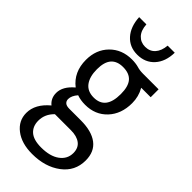

<svg xmlns="http://www.w3.org/2000/svg" viewBox="-286 -730 1017 1017"><g transform="rotate(45 222.0 -222.0)"><path d="M49.4 -319.8Q49.4 -396.3 97.5 -445.1Q145.7 -493.8 221 -493.8Q248.1 -493.8 270.4 -487.7Q290.1 -481.5 314.8 -481.5H432.1V-422.2H361.7V-421Q385.2 -380.2 385.2 -330.9Q385.2 -249.4 337.7 -198.8Q290.1 -148.1 214.8 -148.1Q180.2 -148.1 153.1 -158Q129.6 -130.9 129.6 -106.2Q129.6 -91.4 139.5 -82.7Q149.4 -74.1 170.4 -74.1H256.8Q338.3 -74.1 382.1 -40.7Q425.9 -7.4 425.9 58Q425.9 138.3 361.7 186.4Q297.5 234.6 200 234.6Q121 234.6 72.8 197.5Q24.7 160.5 24.7 102.5Q24.7 35.8 91.4 -19.8Q61.7 -44.4 61.7 -84Q61.7 -133.3 114.8 -177.8Q49.4 -228.4 49.4 -319.8ZM137 0Q98.8 37 98.8 86.4Q98.8 128.4 125.9 152.5Q153.1 176.5 209.9 176.5Q276.5 176.5 314.2 148.8Q351.9 121 351.9 76.5Q351.9 38.3 326.5 19.1Q301.2 0 256.8 0ZM125.9 -325.9Q125.9 -270.4 149.4 -238.9Q172.8 -207.4 219.8 -207.4Q264.2 -207.4 286.4 -235.8Q308.6 -264.2 308.6 -322.2Q308.6 -379 285.8 -405.6Q263 -432.1 216 -432.1Q171.6 -432.1 148.8 -406.2Q125.9 -380.2 125.9 -325.9ZM143.2 -679Q145.7 -635.8 167.3 -613Q188.9 -590.1 222.2 -590.1Q256.8 -590.1 277.8 -613.6Q298.8 -637 302.5 -679H355.6Q354.3 -611.1 317.9 -571Q281.5 -530.9 222.2 -530.9Q164.2 -530.9 128.4 -571Q92.6 -611.1 88.9 -679Z"/></g></svg>

Font: Slabo 27px
Style: Regular
Weight: 400
Version: Version 1.02 Build 003a